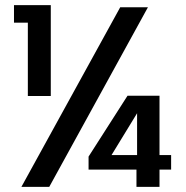

<svg xmlns="http://www.w3.org/2000/svg" viewBox="-20 -724 722 744"><path d="M63 0 445.8 -695.8H553.2L170.9 0ZM598.1 -123H643.1V-66.9H598.1V0H508.8V-66.9H323.2V-117.2L474.1 -353H598.1ZM412.1 -123H511.2V-285.2ZM87.9 -352.1V-636.2H34.2V-704.1H176.8V-352.1Z"/></svg>

Font: SVN-Poppins Medium
Style: Regular
Weight: 500
Designer: Ninad Kale (Devanagari), Jonny Pinhorn (Latin)
Foundry: Indian Type Foundry
Version: Version 3.002 2017